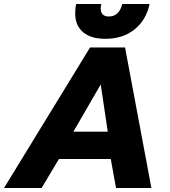

<svg xmlns="http://www.w3.org/2000/svg" viewBox="-45 -935 848 955"><path d="M329 -868Q329 -895 334 -915H459Q456 -903 456 -892Q456 -853 497 -853Q522 -853 539 -869Q556 -885 563 -915H699Q682 -835 624 -788.5Q566 -742 479 -742Q406 -742 367.5 -775.5Q329 -809 329 -868ZM403 -699H577L708 0H532L506 -144H248L162 0H-25ZM491 -280 456 -515 320 -280Z"/></svg>

Font: Prompt Bold
Style: Bold Italic
Weight: 700
Italic angle: -12°
Designer: Katatrad Team
Foundry: CadsonDemak
Version: Version 1.000